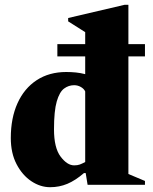

<svg xmlns="http://www.w3.org/2000/svg" viewBox="-20 -770 639 800"><path d="M189 10Q148 10 110.5 -15Q73 -40 49 -86Q25 -132 25 -195Q25 -278 53 -340Q81 -402 133 -436Q185 -470 256 -470Q277 -470 296.5 -468Q316 -466 335 -461V-535H219V-586H335V-636L264 -681V-695L499 -750H515V-586H584V-535H515V-45L584 -16V0H345L337 -49H330Q294 -18 260.5 -4Q227 10 189 10ZM205 -231Q205 -154 232.5 -117.5Q260 -81 289 -81Q303 -81 312.5 -84.5Q322 -88 335 -95V-389Q330 -400 317 -407.5Q304 -415 289 -415Q266 -415 247 -401Q228 -387 216.5 -347.5Q205 -308 205 -231Z"/></svg>

Font: Spectral ExtraBold
Style: Regular
Weight: 800
Designer: Jean-Baptiste Levee
Foundry: Production Type
Version: Version 2.001